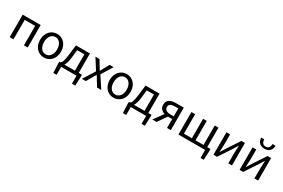

<svg xmlns="http://www.w3.org/2000/svg" viewBox="136 -2316 5906 4012"><g transform="rotate(30 3089.0 -309.5)"><path d="M526 -543V0H435V-469H183V0H92V-543Z M921 13Q871 13 825.5 -6Q780 -25 745 -61.5Q710 -98 689.5 -151Q669 -204 669 -271Q669 -339 689.5 -392Q710 -445 745 -481.5Q780 -518 825.5 -537Q871 -556 921 -556Q971 -556 1016.5 -537Q1062 -518 1097 -481.5Q1132 -445 1152.5 -392Q1173 -339 1173 -271Q1173 -204 1152.5 -151Q1132 -98 1097 -61.5Q1062 -25 1016.5 -6Q971 13 921 13ZM921 -63Q956 -63 985 -78Q1014 -93 1035 -120Q1056 -147 1067.5 -185.5Q1079 -224 1079 -271Q1079 -318 1067.5 -356.5Q1056 -395 1035 -423Q1014 -451 985 -466Q956 -481 921 -481Q886 -481 857 -466Q828 -451 807.5 -423Q787 -395 775.5 -356.5Q764 -318 764 -271Q764 -224 775.5 -185.5Q787 -147 807.5 -120Q828 -93 857 -78Q886 -63 921 -63Z M1246 -17V-74H1272Q1284 -80 1294 -92Q1304 -104 1313.5 -128.5Q1323 -153 1331.5 -194.5Q1340 -236 1348 -302L1377 -543H1715V-74H1793V-17L1784 192H1705V0H1334V192H1255ZM1623 -74V-469H1449L1429 -285Q1421 -204 1404.5 -153.5Q1388 -103 1369 -74Z M1833 0 2012 -283 1847 -543H1945L2018 -423Q2031 -400 2044.5 -378Q2058 -356 2072 -333H2076Q2102 -378 2124 -423L2192 -543H2287L2122 -274L2301 0H2201L2121 -127Q2107 -152 2092.5 -176.5Q2078 -201 2063 -224H2058Q2044 -201 2030 -176.5Q2016 -152 2002 -127L1929 0Z M2600 13Q2550 13 2504.5 -6Q2459 -25 2424 -61.5Q2389 -98 2368.5 -151Q2348 -204 2348 -271Q2348 -339 2368.5 -392Q2389 -445 2424 -481.5Q2459 -518 2504.5 -537Q2550 -556 2600 -556Q2650 -556 2695.5 -537Q2741 -518 2776 -481.5Q2811 -445 2831.5 -392Q2852 -339 2852 -271Q2852 -204 2831.5 -151Q2811 -98 2776 -61.5Q2741 -25 2695.5 -6Q2650 13 2600 13ZM2600 -63Q2635 -63 2664 -78Q2693 -93 2714 -120Q2735 -147 2746.5 -185.5Q2758 -224 2758 -271Q2758 -318 2746.5 -356.5Q2735 -395 2714 -423Q2693 -451 2664 -466Q2635 -481 2600 -481Q2565 -481 2536 -466Q2507 -451 2486.5 -423Q2466 -395 2454.5 -356.5Q2443 -318 2443 -271Q2443 -224 2454.5 -185.5Q2466 -147 2486.5 -120Q2507 -93 2536 -78Q2565 -63 2600 -63Z M2925 -17V-74H2951Q2963 -80 2973 -92Q2983 -104 2992.5 -128.5Q3002 -153 3010.5 -194.5Q3019 -236 3027 -302L3056 -543H3394V-74H3472V-17L3463 192H3384V0H3013V192H2934ZM3302 -74V-469H3128L3108 -285Q3100 -204 3083.5 -153.5Q3067 -103 3048 -74Z M3533 0 3699 -227Q3646 -243 3610.5 -280.5Q3575 -318 3575 -382Q3575 -427 3591 -458Q3607 -489 3635.5 -507.5Q3664 -526 3703 -534.5Q3742 -543 3788 -543H3979V0H3888V-215H3786L3636 0ZM3666 -380Q3666 -332 3702 -306.5Q3738 -281 3803 -281H3888V-472H3803Q3738 -472 3702 -450.5Q3666 -429 3666 -380Z M4163 0V-543H4253V-74H4445V-543H4533V-74H4726V-543H4816V-74H4894V-17L4885 192H4807V0Z M5008 -543H5097V-316Q5097 -273 5093.5 -221Q5090 -169 5088 -116H5092Q5108 -141 5128.5 -174Q5149 -207 5164 -232L5370 -543H5455V0H5366V-227Q5366 -271 5369 -322.5Q5372 -374 5375 -428H5371Q5355 -402 5334.5 -369Q5314 -336 5299 -311L5093 0H5008Z M5728 -543V-316Q5728 -273 5724.5 -221Q5721 -169 5719 -116H5723Q5739 -141 5759.5 -174Q5780 -207 5795 -232L6001 -543H6086V0H5997V-227Q5997 -271 6000 -322.5Q6003 -374 6006 -428H6002Q5986 -402 5965.5 -369Q5945 -336 5930 -311L5724 0H5639V-543ZM5866 -641Q5819 -641 5786.5 -655.5Q5754 -670 5733.5 -694Q5713 -718 5703 -748.5Q5693 -779 5691 -811H5765Q5766 -787 5771.5 -766Q5777 -745 5788.5 -728.5Q5800 -712 5819 -702.5Q5838 -693 5866 -693Q5894 -693 5912.5 -702.5Q5931 -712 5942.5 -728.5Q5954 -745 5959 -766Q5964 -787 5965 -811H6040Q6038 -779 6028 -748.5Q6018 -718 5998 -694Q5978 -670 5945.5 -655.5Q5913 -641 5866 -641Z"/></g></svg>

Font: Kinto Sans
Style: Regular
Weight: 400
Designer: Authors: Ryoko NISHIZUKA  (kana & ideographs); Paul D. Hunt (Latin, Greek & Cyrillic); Wenlong ZHANG  (bopomofo); Sandol
Foundry: Adobe Systems Incorporated, ookami Inc.
Version: Version 0.001